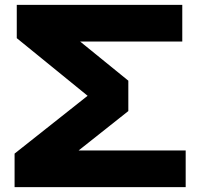

<svg xmlns="http://www.w3.org/2000/svg" viewBox="-20 -770 820 790"><path d="M40 0V-138L376 -404V-347L49 -613V-750H730V-599H122L188 -698L508 -438V-313L214 -80L131 -151H744V0Z"/></svg>

Font: Unbounded SemiBold
Style: Regular
Weight: 600
Designer: Luke Prowse, Jean-Baptiste Morizot, Fátima Lázaro, Florian Runge
Foundry: NaN
Version: Version 1.700